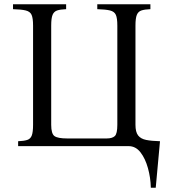

<svg xmlns="http://www.w3.org/2000/svg" viewBox="-20 -685 799 900"><path d="M135 -565Q135 -600 128 -615.5Q121 -631 100.5 -636Q80 -641 41 -642V-665H290V-642Q263 -641 248 -636Q233 -631 226.5 -615.5Q220 -600 220 -565V-100Q220 -58 235.5 -47Q251 -36 295 -36H480Q506 -36 518 -47Q530 -58 530 -100V-565Q530 -600 523 -615.5Q516 -631 495.5 -636Q475 -641 436 -642V-665H685V-642Q658 -641 643 -636Q628 -631 621.5 -615.5Q615 -600 615 -565V-100Q615 -66 627.5 -50Q640 -34 665.5 -29Q691 -24 730 -23L710 195H687Q686 148 673.5 103Q661 58 638.5 29Q616 0 583 0H65V-23Q92 -24 107.5 -29Q123 -34 129 -50Q135 -66 135 -100Z"/></svg>

Font: Bona Nova SC
Style: Regular
Weight: 400
Designer: Mateusz Machalski
Foundry: Capitalics
Version: Version 4.001; ttfautohint (v1.8.4.7-5d5b)